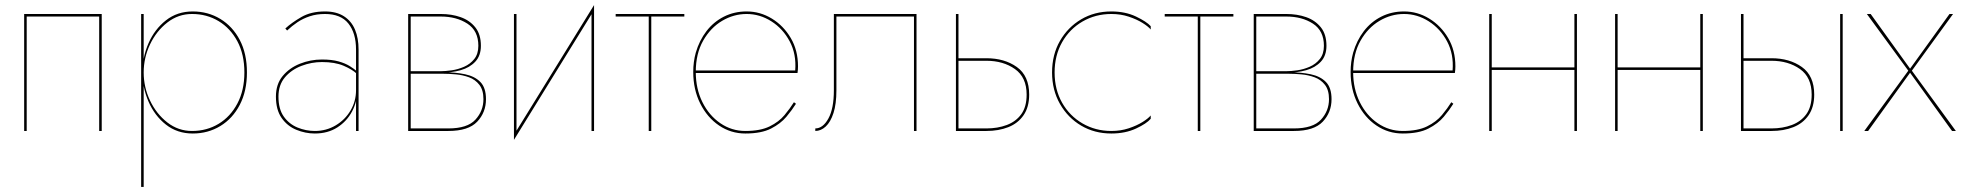

<svg xmlns="http://www.w3.org/2000/svg" viewBox="-20 -515 7761 755"><path d="M380 -460H75V0H85V-450H370V0H380Z M545 220V-460H535V220ZM951 -230Q951 -304 923 -357.5Q895 -411 846.5 -440.5Q798 -470 738 -470Q677 -470 632.5 -435Q588 -400 564 -345Q540 -290 540 -230Q540 -171 564 -115.5Q588 -60 632.5 -25Q677 10 738 10Q798 10 846.5 -19.5Q895 -49 923 -103Q951 -157 951 -230ZM941 -230Q941 -160 913.5 -108Q886 -56 839.5 -28Q793 0 735 0Q681 0 638 -33.5Q595 -67 570 -119.5Q545 -172 545 -230Q545 -288 570 -340.5Q595 -393 638 -426.5Q681 -460 735 -460Q793 -460 839.5 -432Q886 -404 913.5 -352.5Q941 -301 941 -230Z M1075 -135Q1075 -181 1100.5 -211Q1126 -241 1165.5 -256Q1205 -271 1246 -271Q1297 -271 1331 -256.5Q1365 -242 1383 -225V-235Q1373 -244 1355.5 -255Q1338 -266 1311.5 -273.5Q1285 -281 1246 -281Q1201 -281 1159.5 -264.5Q1118 -248 1091.5 -216Q1065 -184 1065 -135Q1065 -83 1087.5 -51Q1110 -19 1145.5 -4.5Q1181 10 1218 10Q1269 10 1306.5 -14Q1344 -38 1364.5 -77Q1385 -116 1385 -160H1380Q1380 -117 1358.5 -80.5Q1337 -44 1300 -22Q1263 0 1218 0Q1183 0 1150 -13.5Q1117 -27 1096 -56.5Q1075 -86 1075 -135ZM1109 -395Q1128 -413 1149.5 -427.5Q1171 -442 1198 -451Q1225 -460 1258 -460Q1320 -460 1350 -422.5Q1380 -385 1380 -320V0H1390V-320Q1390 -365 1376 -398.5Q1362 -432 1332.5 -451Q1303 -470 1258 -470Q1203 -470 1165 -448Q1127 -426 1102 -403Z M1590 -231V-225H1723Q1746 -225 1773 -222.5Q1800 -220 1824.5 -211Q1849 -202 1865 -181.5Q1881 -161 1881 -125Q1881 -79 1849.5 -44.5Q1818 -10 1743 -10H1590V0H1743Q1822 0 1856.5 -36.5Q1891 -73 1891 -125Q1891 -170 1869 -192.5Q1847 -215 1809 -223Q1771 -231 1723 -231ZM1590 -229H1713Q1756 -229 1791.5 -239Q1827 -249 1849 -272.5Q1871 -296 1871 -335Q1871 -380 1849 -407.5Q1827 -435 1791.5 -447.5Q1756 -460 1713 -460H1590V-450H1713Q1775 -450 1818 -422Q1861 -394 1861 -335Q1861 -303 1845 -283Q1829 -263 1805 -252.5Q1781 -242 1756 -238.5Q1731 -235 1713 -235H1590ZM1585 -460V0H1595V-460Z M2311 -467 2316 -495 2006 7 2001 35ZM2011 -460H2001V35L2011 15ZM2316 -495 2306 -475V0H2316Z M2401 -460V-450H2671V-460ZM2531 -455V0H2541V-455Z M2713 -228H3116Q3117 -234 3117.5 -241Q3118 -248 3118 -254Q3118 -317 3089.5 -365.5Q3061 -414 3015 -442Q2969 -470 2916 -470Q2867 -470 2826.5 -449.5Q2786 -429 2758 -392.5Q2730 -356 2716 -308Q2711 -290 2708.5 -271Q2706 -252 2706 -232Q2706 -163 2733.5 -108Q2761 -53 2807.5 -21.5Q2854 10 2911 10Q2974 10 3012 -9.5Q3050 -29 3072.5 -56Q3095 -83 3110 -107L3102 -113Q3087 -89 3065 -62.5Q3043 -36 3006.5 -18Q2970 0 2911 0Q2857 0 2812.5 -30.5Q2768 -61 2742 -113.5Q2716 -166 2716 -232Q2716 -304 2745 -355Q2774 -406 2819.5 -433Q2865 -460 2916 -460Q2968 -460 3013.5 -431Q3059 -402 3085.5 -352Q3112 -302 3107 -238H2713Z M3584 -460H3259V-160Q3259 -88 3237.5 -49Q3216 -10 3186 -10V0Q3208 0 3227 -17.5Q3246 -35 3257.5 -70.5Q3269 -106 3269 -160V-450H3574V0H3584Z M3739 -460V0H3749V-460ZM3741 -276H3859Q3925 -276 3971 -243.5Q4017 -211 4017 -143Q4017 -95 3996 -66Q3975 -37 3939 -23.5Q3903 -10 3859 -10H3741V0H3859Q3907 0 3945 -15Q3983 -30 4005 -62Q4027 -94 4027 -143Q4027 -217 3978.5 -251.5Q3930 -286 3859 -286H3741Z M4127 -230Q4127 -297 4156.5 -349Q4186 -401 4237 -430.5Q4288 -460 4350 -460Q4387 -460 4418.5 -449.5Q4450 -439 4472.5 -425Q4495 -411 4505 -399V-412Q4489 -430 4447 -450Q4405 -470 4350 -470Q4284 -470 4231.5 -439Q4179 -408 4148 -354Q4117 -300 4117 -230Q4117 -161 4148 -106.5Q4179 -52 4231.5 -21Q4284 10 4350 10Q4405 10 4447 -9.5Q4489 -29 4505 -48V-61Q4495 -49 4472.5 -35Q4450 -21 4418.5 -10.5Q4387 0 4350 0Q4288 0 4237 -29.5Q4186 -59 4156.5 -111Q4127 -163 4127 -230Z M4560 -460V-450H4830V-460ZM4690 -455V0H4700V-455Z M4915 -231V-225H5048Q5071 -225 5098 -222.5Q5125 -220 5149.5 -211Q5174 -202 5190 -181.5Q5206 -161 5206 -125Q5206 -79 5174.5 -44.5Q5143 -10 5068 -10H4915V0H5068Q5147 0 5181.5 -36.5Q5216 -73 5216 -125Q5216 -170 5194 -192.5Q5172 -215 5134 -223Q5096 -231 5048 -231ZM4915 -229H5038Q5081 -229 5116.5 -239Q5152 -249 5174 -272.5Q5196 -296 5196 -335Q5196 -380 5174 -407.5Q5152 -435 5116.5 -447.5Q5081 -460 5038 -460H4915V-450H5038Q5100 -450 5143 -422Q5186 -394 5186 -335Q5186 -303 5170 -283Q5154 -263 5130 -252.5Q5106 -242 5081 -238.5Q5056 -235 5038 -235H4915ZM4910 -460V0H4920V-460Z M5298 -228H5701Q5702 -234 5702.5 -241Q5703 -248 5703 -254Q5703 -317 5674.5 -365.5Q5646 -414 5600 -442Q5554 -470 5501 -470Q5452 -470 5411.5 -449.5Q5371 -429 5343 -392.5Q5315 -356 5301 -308Q5296 -290 5293.5 -271Q5291 -252 5291 -232Q5291 -163 5318.5 -108Q5346 -53 5392.5 -21.5Q5439 10 5496 10Q5559 10 5597 -9.5Q5635 -29 5657.5 -56Q5680 -83 5695 -107L5687 -113Q5672 -89 5650 -62.5Q5628 -36 5591.5 -18Q5555 0 5496 0Q5442 0 5397.5 -30.5Q5353 -61 5327 -113.5Q5301 -166 5301 -232Q5301 -304 5330 -355Q5359 -406 5404.5 -433Q5450 -460 5501 -460Q5553 -460 5598.5 -431Q5644 -402 5670.5 -352Q5697 -302 5692 -238H5298Z M5843 -240H6173V-250H5843ZM6171 -460V0H6181V-460ZM5836 -460V0H5846V-460Z M6338 -240H6668V-250H6338ZM6666 -460V0H6676V-460ZM6331 -460V0H6341V-460Z M7216 -460V0H7226V-460ZM6826 -460V0H6836V-460ZM6828 -276H6946Q7012 -276 7058 -243.5Q7104 -211 7104 -143Q7104 -95 7083 -66Q7062 -37 7026 -23.5Q6990 -10 6946 -10H6828V0H6946Q6994 0 7032 -15Q7070 -30 7092 -62Q7114 -94 7114 -143Q7114 -217 7065.5 -251.5Q7017 -286 6946 -286H6828Z M7646 -460 7491 -245 7336 -460H7321L7484 -237L7311 0H7326L7491 -229L7656 0H7671L7498 -237L7660 -460Z"/></svg>

Font: Jost Thin
Style: Regular
Weight: 250
Version: Version 3.710